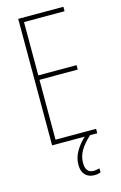

<svg xmlns="http://www.w3.org/2000/svg" viewBox="-138 -772 658 1047"><g transform="rotate(-15 190.5 -248.5)"><path d="M333 0H78V-714H333V-689H104V-388H320V-363H104V-25H333ZM216 136Q216 193 261 193Q270 193 280.5 191Q291 189 295 188V211Q289 213 280 215Q271 217 260 217Q227 217 208 197Q189 177 189 140Q189 99 211.5 61.5Q234 24 272 -9L292 0Q253 36 234.5 68Q216 100 216 136Z"/></g></svg>

Font: Noto Sans Gujarati UI ExtraCondensed Thin
Style: Regular
Weight: 100
Width: 2
Designer: Jelle Bosma - Monotype Design Team, Universal Thirst
Foundry: Monotype Imaging Inc.
Version: Version 2.106; ttfautohint (v1.8.4.7-5d5b)